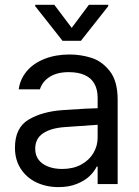

<svg xmlns="http://www.w3.org/2000/svg" viewBox="-20 -763 575 796"><path d="M306.6 -240.2 251 -236.3Q191.4 -232.4 158.7 -210.4Q126 -188.5 126 -146.5Q126 -119.1 140.1 -100.6Q154.3 -82 179.7 -72.3Q205.1 -62.5 237.3 -62.5Q283.2 -62.5 316.4 -80.6Q349.6 -98.6 367.2 -128.4Q384.8 -158.2 384.8 -192.4V-357.4Q384.8 -391.6 371.6 -415.5Q358.4 -439.5 331.5 -451.7Q304.7 -463.9 264.6 -463.9Q216.8 -463.9 186 -444.3Q155.3 -424.8 145.5 -392.6H57.6Q63.5 -435.5 91.3 -468.3Q119.1 -501 165 -519Q210.9 -537.1 268.6 -537.1Q314.5 -537.1 358.4 -523.4Q402.3 -509.8 435.1 -468.3Q467.8 -426.8 467.8 -349.6V0H384.8V-72.3H380.9Q371.1 -51.8 351.1 -32.7Q331.1 -13.7 298.3 -0.5Q265.6 12.7 222.7 12.7Q171.9 12.7 130.9 -6.8Q89.8 -26.4 65.9 -63.5Q42 -100.6 42 -150.4Q42 -233.4 98.6 -267.1Q155.3 -300.8 241.2 -306.6Q251 -307.6 335 -312.5L390.6 -314.5L391.6 -246.1Q382.8 -246.1 306.6 -240.2ZM277.3 -647.5 348.6 -743.2H428.7V-737.3L315.4 -593.8H239.3L126 -737.3V-743.2H205.1Z"/></svg>

Font: WEMIX Pretendard Variable
Style: Regular
Weight: 400
Designer: Base glyphs from Inter by Rasmus Andersson; Hangeul glyphs from Noto Sans CJK(Source Han Sans) by Jang Soo-young and Kan
Foundry: Kil Hyung-jin
Version: Version 1.000;Glyphs 3.2 (3208)